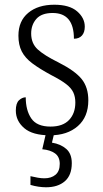

<svg xmlns="http://www.w3.org/2000/svg" viewBox="-20 -563 437 813"><path d="M192 10Q118 10 82.5 -20.5Q47 -51 47 -95Q47 -126 60.5 -138.5Q74 -151 89 -151Q89 -96 112.5 -61.5Q136 -27 194 -27Q246 -27 272.5 -55Q299 -83 299 -129Q299 -153 290.5 -171.5Q282 -190 260 -207Q238 -224 197 -245Q147 -272 116.5 -295Q86 -318 72 -345.5Q58 -373 58 -412Q58 -474 99.5 -508.5Q141 -543 210 -543Q274 -543 306.5 -515Q339 -487 339 -450Q339 -426 327 -412.5Q315 -399 293 -399Q293 -508 203 -508Q156 -508 134 -483Q112 -458 112 -421Q112 -379 140 -353.5Q168 -328 227 -299Q298 -263 326 -228Q354 -193 354 -138Q354 -68 309.5 -29Q265 10 192 10ZM175 230Q160 230 143 227.5Q126 225 109 220V183Q126 187 140.5 189.5Q155 192 168 192Q197 192 215 177Q233 162 233 131Q233 101 213 86.5Q193 72 159 69L177 -9H212L200 41Q237 47 260.5 67.5Q284 88 284 128Q284 179 254.5 204.5Q225 230 175 230Z"/></svg>

Font: Noto Serif Tamil SemiCondensed Light
Style: Italic
Weight: 300
Width: 4
Italic angle: -12°
Designer: Indian Type Foundry, Tom Grace, and the Monotype Design Team
Foundry: Monotype Imaging Inc.
Version: Version 2.003; ttfautohint (v1.8.4.7-5d5b)